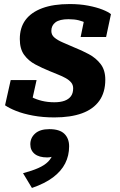

<svg xmlns="http://www.w3.org/2000/svg" viewBox="-20 -570 592 950"><path d="M249 11Q192 11 143.5 2Q95 -7 60 -21Q25 -35 5 -49L33 -174H161L132 -43Q112 -50 104.5 -62.5Q97 -75 97.5 -88Q98 -101 105 -111Q117 -100 138 -89Q159 -78 187.5 -71Q216 -64 249 -64Q279 -64 299.5 -71.5Q320 -79 331 -94Q342 -109 342 -133Q342 -150 332 -162Q322 -174 305 -183.5Q288 -193 267.5 -201Q247 -209 226 -218Q189 -233 155 -251Q121 -269 99.5 -298.5Q78 -328 78 -377Q78 -433 106 -471Q134 -509 189 -529.5Q244 -550 325 -550Q375 -550 416.5 -542Q458 -534 487 -522.5Q516 -511 529 -500L505 -387H379L400 -489Q413 -490 422.5 -480.5Q432 -471 436 -458.5Q440 -446 433 -435Q423 -446 407.5 -455Q392 -464 370 -469.5Q348 -475 319 -475Q275 -475 254.5 -459.5Q234 -444 234 -417Q234 -397 249.5 -384Q265 -371 290.5 -360Q316 -349 346 -336Q384 -321 419.5 -302Q455 -283 478 -253Q501 -223 501 -176Q501 -113 471.5 -71.5Q442 -30 386 -9.5Q330 11 249 11ZM138 360 94 287Q139 275 169.5 261.5Q200 248 218 230Q236 212 243 187Q246 183 249 183Q252 183 255 186Q258 189 258 194Q250 201 239 205Q228 209 214 209Q173 209 151.5 191.5Q130 174 130 144Q130 112 154 90.5Q178 69 224 69Q275 69 298.5 92Q322 115 322 154Q322 200 302.5 238.5Q283 277 242.5 307.5Q202 338 138 360Z"/></svg>

Font: Roboto Serif 20pt
Style: Bold Italic
Weight: 700
Italic angle: -10°
Version: Version 1.007